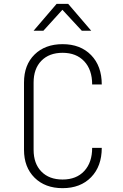

<svg xmlns="http://www.w3.org/2000/svg" viewBox="-20 -970 640 1000"><path d="M306 10Q215 10 160 -44.5Q105 -99 105 -190V-540Q105 -632 160 -686Q215 -740 306 -740Q399 -740 454.5 -683Q510 -626 510 -530H460Q460 -607 418.5 -651Q377 -695 306 -695Q236 -695 195.5 -653.5Q155 -612 155 -540V-190Q155 -118 195.5 -76.5Q236 -35 306 -35Q378 -35 419 -79.5Q460 -124 460 -200H510Q510 -104 454.5 -47Q399 10 306 10ZM155 -810 275 -950H335L455 -810H406L305 -919L206 -810Z"/></svg>

Font: Tiny Thin
Style: Regular
Weight: 100
Monospace: yes
Designer: Philipp Nurullin, Konstantin Bulenkov
Foundry: JetBrains
Version: Version 2.251; ttfautohint (v1.8.4.7-5d5b)